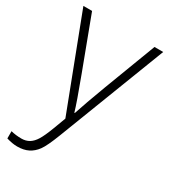

<svg xmlns="http://www.w3.org/2000/svg" viewBox="-178 -579 782 888"><g transform="rotate(30 213.0 -135.0)"><path d="M0 -493.2H46.4L150.4 -216.3Q198.2 -88.9 210.9 -44.4H213.4Q232.4 -103 275.9 -219.2L379.9 -493.2H426.3L205.6 79.6Q178.7 149.4 160.6 174.1Q142.6 198.7 118.2 210.9Q93.8 223.1 59.6 223.1Q33.7 223.1 2 213.4V174.8Q28.3 181.6 58.6 181.6Q81.5 181.6 99.4 170.9Q117.2 160.2 131.3 137.2Q145.5 114.3 164.3 64.7Q183.1 15.1 188.5 0Z"/></g></svg>

Font: Bpm'online Open Sans Light
Style: Regular
Weight: 300
Foundry: Ascender Corporation
Version: Version 1.10